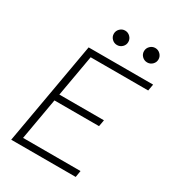

<svg xmlns="http://www.w3.org/2000/svg" viewBox="-208 -1004 1018 1122"><g transform="rotate(30 301.0 -442.5)"><path d="M44.4 0 158.7 -649.4 166.5 -693.4H601.6L593.8 -649.4H205.6L156.2 -369.1H457L449.2 -325.2H148.4L99.1 -43.9H486.8L479.5 0ZM302.7 -788.1Q282.7 -788.1 268.3 -802.2Q253.9 -816.4 253.9 -836.4Q253.9 -856.4 268.3 -870.8Q282.7 -885.3 302.7 -885.3Q322.8 -885.3 337.2 -870.8Q351.6 -856.4 351.6 -836.4Q351.6 -816.4 337.2 -802.2Q322.8 -788.1 302.7 -788.1ZM506.3 -788.1Q486.3 -788.1 471.9 -802.2Q457.5 -816.4 457.5 -836.4Q457.5 -856.4 471.9 -870.8Q486.3 -885.3 506.3 -885.3Q526.4 -885.3 540.8 -870.8Q555.2 -856.4 555.2 -836.4Q555.2 -816.4 540.8 -802.2Q526.4 -788.1 506.3 -788.1Z"/></g></svg>

Font: Cascadia Code NF ExtraLight
Style: Italic
Weight: 200
Italic angle: -10°
Monospace: yes
Designer: Aaron Bell
Foundry: Saja Typeworks
Version: Version 2404.023; ttfautohint (v1.8.4)